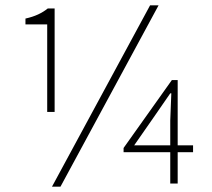

<svg xmlns="http://www.w3.org/2000/svg" viewBox="-20 -692 798 724"><path d="M158 -270V-600H76V-622Q103 -628 123.5 -637.5Q144 -647 160 -660H186V-270ZM176 12 546 -672H578L208 12ZM622 0V-238L626 -340H622L564 -256L486 -144H708V-118H446V-134L628 -390H650V0Z"/></svg>

Font: Source Sans Variable
Style: Regular
Weight: 200
Designer: Paul D. Hunt
Foundry: Adobe Systems Incorporated
Version: Version 3.006;hotconv 1.0.111;makeotfexe 2.5.65597